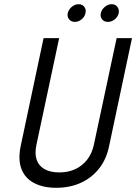

<svg xmlns="http://www.w3.org/2000/svg" viewBox="-20 -881 647 912"><path d="M353 -861Q336 -861 321 -848.5Q306 -836 302 -819Q298 -802 308 -789.5Q318 -777 335 -777Q353 -777 368 -789.5Q383 -802 386 -819Q390 -836 380.5 -848.5Q371 -861 353 -861ZM510 -861Q493 -861 478 -848.5Q463 -836 459 -819Q455 -801 465 -789Q475 -777 492 -777Q510 -777 525 -789Q540 -801 544 -819Q547 -836 537.5 -848.5Q528 -861 510 -861ZM498 -186 607 -700H534L426 -194Q417 -152 394 -122.5Q371 -93 337.5 -77.5Q304 -62 262 -62Q220 -62 192.5 -77Q165 -92 154.5 -121Q144 -150 153 -193L261 -700H187L78 -186Q65 -122 82 -78Q99 -34 142 -11.5Q185 11 247 11Q311 11 362.5 -12Q414 -35 449.5 -79Q485 -123 498 -186Z"/></svg>

Font: Advent Pro Medium
Style: Italic
Weight: 500
Italic angle: -12°
Version: Version 3.000